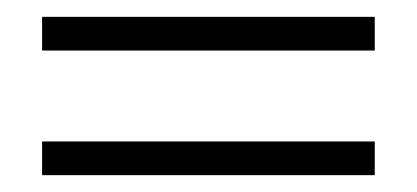

<svg xmlns="http://www.w3.org/2000/svg" viewBox="-20 -464 495 228"><path d="M30 -444H425V-404H30ZM30 -296H425V-256H30Z"/></svg>

Font: Phudu
Style: Bold
Weight: 700
Version: Version 1.005;gftools[0.9.23]